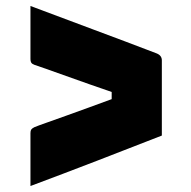

<svg xmlns="http://www.w3.org/2000/svg" viewBox="-20 -622 640 643"><path d="M522 -168Q420 -128 304.5 -83.5Q189 -39 82 1V-176Q82 -184 84.5 -188Q87 -192 95 -196Q107 -201 135.5 -211Q164 -221 201.5 -234.5Q239 -248 279 -262.5Q319 -277 354 -290V-314Q319 -326 279 -340Q239 -354 201.5 -367.5Q164 -381 135.5 -391Q107 -401 95 -405Q87 -408 84.5 -412.5Q82 -417 82 -424V-602Q188 -562 293 -523Q398 -484 505 -443Q522 -436 522 -420Z"/></svg>

Font: Recursive Sn Lnr St Blk
Style: Regular
Weight: 900
Version: Version 1.079;hotconv 1.0.112;makeotfexe 2.5.65598; ttfautoh